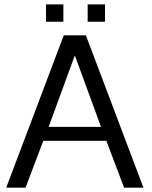

<svg xmlns="http://www.w3.org/2000/svg" viewBox="-20 -872 707 892"><path d="M8.8 0 115.7 -282.7 241.2 -615.2 276.4 -708H378.9L414.1 -615.2L539.6 -282.7L646.5 0H556.6L474.1 -217.8H181.2L98.6 0ZM206.1 -282.7H449.2L327.6 -614.7ZM274.4 -771H193.8V-851.6H274.4ZM467.8 -771H387.2V-851.6H467.8Z"/></svg>

Font: Saysettha OT
Style: Regular
Weight: 400
Designer: John M. Durdin and Silvain Dupertuis
Foundry: Lao Script for Windows
Version: Version 2.000